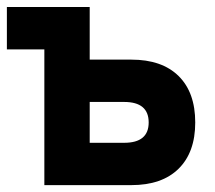

<svg xmlns="http://www.w3.org/2000/svg" viewBox="-20 -538 626 558"><path d="M108.9 0V-394.5H0V-517.6H240.7V-364.7H361.8Q450.7 -364.7 499 -317.1Q547.4 -269.5 547.4 -182.1Q547.4 -95.2 499 -47.6Q450.7 0 361.8 0ZM240.7 -123H340.8Q412.1 -123 412.1 -182.1Q412.1 -241.7 340.8 -241.7H240.7Z"/></svg>

Font: Cascadia Mono PL
Style: Bold
Weight: 700
Monospace: yes
Designer: Aaron Bell
Foundry: Saja Typeworks
Version: Version 2404.023; ttfautohint (v1.8.4)